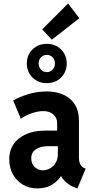

<svg xmlns="http://www.w3.org/2000/svg" viewBox="-20 -1058 531 1086"><path d="M244.6 -587.7Q195.8 -587.7 163.8 -619.6Q131.7 -651.5 131.7 -698.8Q131.7 -747.2 163.8 -778.5Q195.8 -809.9 244.6 -809.9Q293.4 -809.9 325.4 -778.5Q357.4 -747.2 357.4 -698.8Q357.4 -651.5 325.6 -619.6Q293.8 -587.7 244.6 -587.7ZM244.6 -650.1Q265 -650.1 277.8 -664.1Q290.7 -678.2 290.7 -698.8Q290.7 -720.4 277.7 -734Q264.8 -747.5 244.6 -747.5Q225.2 -747.5 211.8 -734Q198.5 -720.4 198.5 -698.8Q198.5 -678.2 211.8 -664.1Q225.2 -650.1 244.6 -650.1ZM273.3 -833.6 218.5 -891.6 365.2 -1038.3 428.6 -954.9ZM191.8 7.8Q142.9 7.8 107.1 -14.8Q71.2 -37.3 51.7 -74.6Q32.2 -111.9 32.2 -156Q32.2 -232.4 88.3 -275.7Q144.4 -319.1 234.8 -319.1H322.6V-231.2H250.5Q210.2 -231.2 183.5 -213.7Q156.7 -196.3 156.7 -162.3Q156.7 -131.3 176.2 -112.9Q195.7 -94.5 222.2 -94.5Q242.2 -94.5 261.9 -105.2Q281.5 -115.9 294.4 -136.5Q307.3 -157 307.3 -187.2V-252.3L303.2 -275.7V-360.2Q303.2 -393.5 280.9 -411.6Q258.7 -429.7 225.1 -429.7Q194.3 -429.7 158.2 -417Q122 -404.3 98 -385.9L54.6 -489.6Q89 -509.5 138.9 -525.1Q188.9 -540.7 243 -540.7Q327.4 -540.7 377 -498Q426.5 -455.2 426.5 -375.2V-167.2Q426.5 -144.5 433.9 -129.5Q441.3 -114.5 454.6 -108.4L464.5 -104.1L417.8 7.8L402.2 2Q367.1 -11.6 343.8 -36.6Q320.5 -61.7 316.8 -86.3L346.9 -62.4H291.1L331.4 -77.1Q316.8 -41 279.6 -16.6Q242.5 7.8 191.8 7.8Z"/></svg>

Font: Reddit Sans Condensed
Style: Regular
Weight: 400
Designer: Stephen Hutchings
Foundry: Reddit
Version: Version 1.014